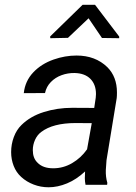

<svg xmlns="http://www.w3.org/2000/svg" viewBox="-20 -770 568 800"><path d="M376 -750 476.6 -617.7V-610.8L404.8 -611.8L349.1 -693.8L263.2 -612.3L189.5 -610.8L189 -618.2L324.2 -750ZM336.4 0Q333.5 -14.2 333.5 -27.8L334.5 -55.7Q298.3 -22 259.3 -5.9Q220.2 10.3 182.6 10.3Q149.9 10.3 120.4 -1Q90.8 -12.2 68.4 -32.7Q47.4 -51.8 36.9 -78.9Q26.4 -106 26.4 -136.2Q26.4 -168.9 37.6 -199Q48.8 -229 69.3 -249Q106.4 -285.6 162.6 -303.2Q218.8 -320.8 280.8 -320.8L372.6 -320.3L378.9 -362.8Q379.9 -373.5 379.9 -377.9Q379.9 -418 356.7 -441.4Q333.5 -464.8 291 -465.8Q262.7 -466.3 236.6 -456.8Q210.4 -447.3 191.9 -428.2Q173.3 -409.2 167.5 -382.3L79.1 -381.8Q84.5 -432.1 118.2 -468Q151.9 -503.9 203.6 -522Q251 -538.6 298.8 -538.6Q377.4 -538.6 427.2 -490.2Q467.3 -450.2 467.3 -384.8Q467.3 -369.1 466.3 -361.3L423.8 -102.5L420.9 -61.5Q419.9 -33.2 427.2 -8.3L426.3 0ZM342.8 -147.9 362.3 -256.8 295.4 -257.3Q200.7 -257.3 151.9 -220.2Q135.3 -208 126 -187.3Q116.7 -166.5 116.7 -144.5Q116.7 -111.3 135.7 -92.8Q158.2 -68.8 201.7 -68.8Q243.7 -68.8 280.5 -90.3Q317.4 -111.8 342.8 -147.9Z"/></svg>

Font: Mardoto
Style: Italic
Weight: 400
Italic angle: -12°
Designer: Christian Robertson, Vahan Hovhannisyan
Foundry: Google
Version: Version 1.000